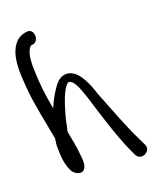

<svg xmlns="http://www.w3.org/2000/svg" viewBox="-137 -754 739 901"><g transform="rotate(-20 232.0 -303.5)"><path d="M114 -604C150 -613 144 -677 105 -670C93 -668 80 -666 65 -656H64C-4 -606 10 -488 18 -399C22 -351 47 -221 60 -155C57 -137 55 -119 56 -100C56 -57 62 -16 79 14L81 18C84 21 110 51 135 32C153 14 148 -17 145 -44C143 -81 133 -121 126 -163C126 -163 127 -166 127 -169L133 -195C135 -208 138 -221 142 -235C157 -289 176 -352 204 -378C206 -380 209 -381 212 -381C226 -378 235 -366 246 -344C253 -328 261 -307 270 -280C297 -191 333 -72 371 13L386 45C404 85 465 56 447 18L432 -13C393 -91 352 -202 319 -285C310 -314 300 -338 290 -357C273 -388 252 -418 214 -421H213C178 -421 158 -394 142 -369C127 -347 112 -319 100 -290C86 -368 81 -405 78 -484C76 -526 79 -565 91 -587C98 -600 99 -599 107 -604Z"/></g></svg>

Font: Stray Cat
Style: ExBdCn
Weight: 800
Version: Version 1.0